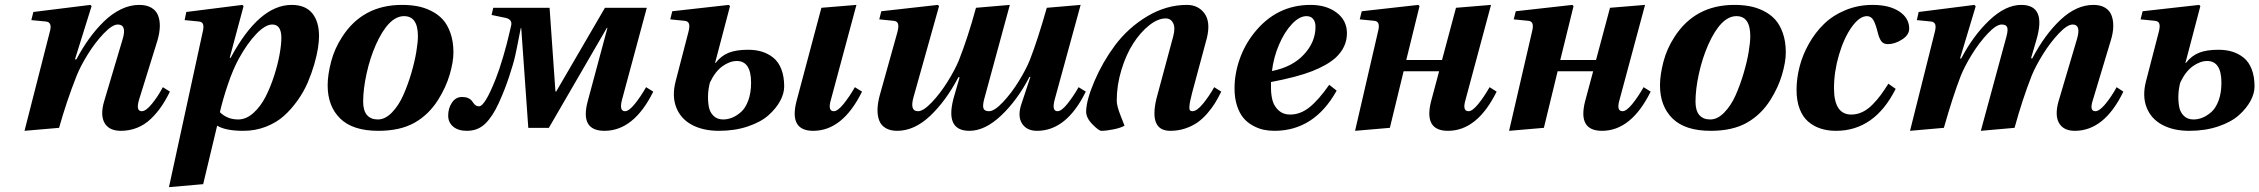

<svg xmlns="http://www.w3.org/2000/svg" viewBox="-20 -522 9226 784"><path d="M80.1 12.2 183.1 -391.1Q194.8 -431.2 168 -434.1L107.9 -439.9L116.2 -473.1L349.1 -502L354 -497.1L286.1 -279.8H292Q316.4 -325.7 344 -364Q371.6 -402.3 404.1 -434.1Q436.5 -465.8 473.6 -483.9Q510.7 -502 547.9 -502Q578.6 -502 598.1 -490.5Q617.7 -479 625.5 -458.7Q633.3 -438.5 632.6 -413.1Q631.8 -387.7 623 -356.9L547.9 -115.2Q533.7 -67.9 559.1 -67.9Q575.7 -67.9 600.1 -97.7Q624.5 -127.4 645 -166L673.8 -147.9Q657.2 -113.8 638.9 -87.2Q620.6 -60.5 596.2 -36.9Q571.8 -13.2 540.5 -0.5Q509.3 12.2 473.1 12.2Q426.3 12.2 407.5 -19Q388.7 -50.3 404.8 -106.9L481 -362.8Q498.5 -421.9 460.9 -421.9Q438.5 -421.9 403.3 -385Q368.2 -348.1 338.4 -300Q308.6 -252 293 -212.9Q252 -109.4 221.2 0Z M877.9 -64Q907.7 -34.2 952.6 -34.2Q985.4 -34.2 1014.9 -60.8Q1044.4 -87.4 1064.7 -127.4Q1085 -167.5 1099.9 -214.1Q1114.7 -260.7 1121.8 -300.8Q1128.9 -340.8 1128.9 -367.2Q1128.9 -421.9 1091.8 -421.9Q1063.5 -421.9 1026.9 -383.8Q990.2 -345.7 955.6 -283.2Q931.2 -238.8 910.2 -176.3Q889.2 -113.8 877.9 -64ZM669.9 242.2 807.6 -391.1Q812.5 -410.6 809.6 -421.6Q806.6 -432.6 793 -434.1L733.9 -439.9L740.7 -473.1L969.7 -502L974.6 -497.1L918 -286.1H921.9Q1038.1 -502 1170.9 -502Q1226.6 -502 1254.6 -468.3Q1282.7 -434.6 1282.7 -374Q1282.7 -353.5 1278.3 -325Q1273.9 -296.4 1263.2 -259.3Q1252.4 -222.2 1236.6 -185.1Q1220.7 -147.9 1195.3 -112.1Q1169.9 -76.2 1139.4 -48.8Q1108.9 -21.5 1065.9 -4.6Q1022.9 12.2 973.6 12.2Q901.4 12.2 866.7 -8.8L809.6 230Z M1462.9 -106.9Q1462.9 -70.3 1478.5 -52.2Q1494.1 -34.2 1522.9 -34.2Q1552.7 -34.2 1580.1 -62.3Q1607.4 -90.3 1626.2 -132.3Q1645 -174.3 1659.2 -222.2Q1673.3 -270 1679.9 -310.1Q1686.5 -350.1 1686.5 -374Q1686.5 -456.1 1629.9 -456.1Q1566.9 -456.1 1514.6 -338.9Q1490.7 -284.7 1476.8 -221.2Q1462.9 -157.7 1462.9 -106.9ZM1317.9 -173.8Q1317.9 -215.3 1331.8 -269.3Q1345.7 -323.2 1377 -371.1Q1460.9 -502 1621.6 -502Q1654.3 -502 1683.1 -496.8Q1711.9 -491.7 1739.7 -478Q1767.6 -464.4 1787.4 -443.1Q1807.1 -421.9 1819.3 -387.2Q1831.5 -352.5 1831.5 -308.1Q1831.5 -269.5 1816.4 -217.8Q1801.3 -166 1769.5 -115.2Q1731.4 -54.2 1672.9 -21Q1614.3 12.2 1524.9 12.2Q1420.4 12.2 1369.1 -38.1Q1317.9 -88.4 1317.9 -173.8Z M1810.1 -49.8Q1810.1 -80.6 1825.7 -103.3Q1841.3 -126 1866.2 -126Q1880.4 -126 1890.1 -122.1Q1899.9 -118.2 1904.8 -112.5Q1909.7 -106.9 1913.3 -101.3Q1917 -95.7 1922.4 -91.8Q1927.7 -87.9 1936 -87.9Q1960.4 -87.9 2005.4 -203.1Q2019.5 -238.8 2034.9 -291.5Q2050.3 -344.2 2058.1 -378.9L2066.4 -414.1Q2074.7 -442.9 2043.5 -449.2L1987.3 -460.9L1994.1 -490.2H2224.1L2248 -148.9H2251.5L2450.2 -490.2H2621.1L2520 -115.2Q2507.3 -67.9 2532.2 -67.9Q2547.9 -67.9 2571.5 -96.9Q2595.2 -126 2618.2 -166L2647.5 -147.9Q2568.4 12.2 2448.2 12.2Q2348.1 12.2 2379.4 -106.9L2460.4 -408.2H2458L2221.2 0H2137.2L2108.4 -407.2H2106.4Q2105 -401.9 2097.9 -364Q2090.8 -326.2 2083.7 -294.4Q2076.7 -262.7 2058.6 -208Q2040.5 -153.3 2016.1 -100.1Q1991.2 -45.9 1961.2 -16.8Q1931.2 12.2 1886.2 12.2Q1850.6 12.2 1830.3 -5.1Q1810.1 -22.5 1810.1 -49.8Z M2878.9 -185.1Q2872.6 -161.6 2871.3 -136.7Q2870.1 -111.8 2874 -88.1Q2877.9 -64.5 2893.1 -49.3Q2908.2 -34.2 2933.1 -34.2Q2951.2 -34.2 2969.5 -41.5Q2987.8 -48.8 3005.9 -64.7Q3023.9 -80.6 3035.4 -111.6Q3046.9 -142.6 3046.9 -184.1Q3046.9 -272.9 2988.8 -272.9Q2960 -272.9 2930.2 -251.7Q2900.4 -230.5 2878.9 -185.1ZM2716.8 -442.9 2725.1 -476.1 2956.1 -502 2960.9 -497.1 2899.9 -265.1H2901.9Q2924.8 -294.4 2955.6 -306.6Q2986.3 -318.8 3034.7 -318.8Q3065.9 -318.8 3091.3 -311Q3116.7 -303.2 3137.7 -286.4Q3158.7 -269.5 3170.4 -239.7Q3182.1 -210 3182.1 -168.9Q3182.1 -140.6 3165.8 -110.1Q3149.4 -79.6 3118.4 -51.8Q3087.4 -23.9 3034.2 -5.9Q2981 12.2 2916 12.2Q2851.1 12.2 2805.4 -12.2Q2759.8 -36.6 2741.5 -83Q2723.1 -129.4 2738.8 -189.9L2791 -391.1Q2796.9 -413.6 2793.5 -424.6Q2790 -435.5 2775.9 -437ZM3231.9 -106.9 3334 -490.2 3477.1 -502 3373 -115.2Q3358.9 -67.9 3384.8 -67.9Q3400.4 -67.9 3424.1 -96.9Q3447.8 -126 3470.7 -166L3500 -147.9Q3420.9 12.2 3300.8 12.2Q3202.1 12.2 3231.9 -106.9Z M3570.3 -442.9 3578.6 -476.1 3809.6 -502 3814.5 -497.1 3710.4 -126Q3693.8 -67.9 3728.5 -67.9Q3750.5 -67.9 3785.2 -104.5Q3819.8 -141.1 3849.6 -189Q3879.4 -236.8 3895.5 -275.9Q3932.1 -368.7 3965.3 -490.2L4103.5 -502L3998.5 -116.2Q3991.7 -89.8 3996.1 -78.9Q4000.5 -67.9 4018.6 -67.9Q4040.5 -67.9 4075.4 -105Q4110.4 -142.1 4140.1 -190.4Q4169.9 -238.8 4185.5 -277.8Q4217.3 -359.4 4254.4 -490.2L4392.6 -502L4286.6 -115.2Q4273.9 -67.9 4298.3 -67.9Q4314 -67.9 4337.6 -96.9Q4361.3 -126 4384.3 -166L4413.6 -147.9Q4335.4 12.2 4214.4 12.2Q4172.4 12.2 4153.3 -17.6Q4134.3 -47.4 4150.4 -96.2L4187.5 -208H4183.6Q4134.3 -112.8 4068.1 -50.3Q4002 12.2 3938.5 12.2Q3833.5 12.2 3877.4 -133.8L3898.4 -206.1L3893.6 -207Q3842.8 -109.9 3778.1 -48.8Q3713.4 12.2 3643.6 12.2Q3614.7 12.2 3595.9 0.7Q3577.1 -10.7 3569.8 -30.8Q3562.5 -50.8 3563.2 -76.4Q3564 -102.1 3572.3 -132.8L3644.5 -391.1Q3650.4 -413.6 3647 -424.6Q3643.6 -435.5 3629.4 -437Z M4702.1 -119.1 4771 -375Q4779.8 -408.7 4770.3 -427.7Q4760.7 -446.8 4740.2 -446.8Q4708 -446.8 4672.4 -418.5Q4636.7 -390.1 4607.4 -344.7Q4578.1 -299.3 4559.1 -236.6Q4540 -173.8 4540 -110.8Q4540 -89.4 4555.7 -50Q4571.3 -10.7 4571.8 -8.8Q4555.7 0.5 4526.4 6.3Q4497.1 12.2 4477.1 12.2Q4466.8 12.2 4440.9 -14.2Q4415 -40.5 4415 -66.9Q4416 -113.8 4449.2 -191.2Q4482.4 -268.6 4532.2 -335.9Q4586.9 -409.2 4664.8 -455.6Q4742.7 -502 4826.2 -502Q4873 -502 4898.4 -467Q4923.8 -432.1 4908.2 -367.2L4848.1 -144Q4842.3 -120.6 4839.8 -109.1Q4837.4 -97.7 4836.7 -86.7Q4835.9 -75.7 4839.1 -71.8Q4842.3 -67.9 4849.1 -67.9Q4867.2 -67.9 4892.3 -98.6Q4917.5 -129.4 4938 -166L4966.8 -147.9Q4954.6 -123 4942.1 -102.5Q4929.7 -82 4910.6 -59.8Q4891.6 -37.6 4870.4 -22.5Q4849.1 -7.3 4820.3 2.4Q4791.5 12.2 4758.8 12.2Q4670.9 12.2 4702.1 -119.1Z M5173.8 -231.9Q5257.3 -248.5 5304.4 -299.6Q5351.6 -350.6 5351.6 -412.1Q5351.6 -433.1 5342 -444.6Q5332.5 -456.1 5314.9 -456.1Q5286.1 -456.1 5255.9 -424.3Q5225.6 -392.6 5203.1 -340.6Q5180.7 -288.6 5173.8 -231.9ZM5021 -161.1Q5021 -220.2 5041.5 -279.3Q5062 -338.4 5101.6 -388.2Q5192.4 -502 5331.5 -502Q5396.5 -502 5438.2 -470.2Q5480 -438.5 5480 -386.2Q5480 -329.1 5433.6 -286.1Q5398.9 -255.4 5337.9 -231.4Q5276.9 -207.5 5169.9 -187V-163.1Q5169.9 -133.8 5176.5 -110.6Q5183.1 -87.4 5201.4 -70.8Q5219.7 -54.2 5247.6 -54.2Q5290 -54.2 5327.4 -84.2Q5364.7 -114.3 5407.7 -175.8L5438 -151.9Q5346.7 12.2 5183.6 12.2Q5160.6 12.2 5139.2 7.6Q5117.7 2.9 5095.5 -9.3Q5073.2 -21.5 5057.4 -40.3Q5041.5 -59.1 5031.2 -90.1Q5021 -121.1 5021 -161.1Z M5513.2 12.2 5606.4 -391.1Q5612.3 -412.6 5609.1 -424.1Q5606 -435.5 5592.3 -437L5532.2 -442.9L5540.5 -476.1L5771.5 -502L5776.4 -497.1L5722.2 -276.9H5868.2L5925.3 -490.2L6068.4 -502L5964.4 -115.2Q5950.2 -67.9 5976.6 -67.9Q5992.2 -67.9 6015.9 -96.9Q6039.6 -126 6062.5 -166L6091.3 -147.9Q6012.2 12.2 5892.6 12.2Q5793.5 12.2 5823.2 -106.9L5856.4 -231H5711.4L5655.3 0Z M6142.1 12.2 6235.4 -391.1Q6241.2 -412.6 6238 -424.1Q6234.9 -435.5 6221.2 -437L6161.1 -442.9L6169.4 -476.1L6400.4 -502L6405.3 -497.1L6351.1 -276.9H6497.1L6554.2 -490.2L6697.3 -502L6593.3 -115.2Q6579.1 -67.9 6605.5 -67.9Q6621.1 -67.9 6644.8 -96.9Q6668.5 -126 6691.4 -166L6720.2 -147.9Q6641.1 12.2 6521.5 12.2Q6422.4 12.2 6452.1 -106.9L6485.4 -231H6340.3L6284.2 0Z M6903.3 -106.9Q6903.3 -70.3 6918.9 -52.2Q6934.6 -34.2 6963.4 -34.2Q6993.2 -34.2 7020.5 -62.3Q7047.9 -90.3 7066.7 -132.3Q7085.4 -174.3 7099.6 -222.2Q7113.8 -270 7120.4 -310.1Q7127 -350.1 7127 -374Q7127 -456.1 7070.3 -456.1Q7007.3 -456.1 6955.1 -338.9Q6931.2 -284.7 6917.2 -221.2Q6903.3 -157.7 6903.3 -106.9ZM6758.3 -173.8Q6758.3 -215.3 6772.2 -269.3Q6786.1 -323.2 6817.4 -371.1Q6901.4 -502 7062 -502Q7094.7 -502 7123.5 -496.8Q7152.3 -491.7 7180.2 -478Q7208 -464.4 7227.8 -443.1Q7247.6 -421.9 7259.8 -387.2Q7272 -352.5 7272 -308.1Q7272 -269.5 7256.8 -217.8Q7241.7 -166 7210 -115.2Q7171.9 -54.2 7113.3 -21Q7054.7 12.2 6965.3 12.2Q6860.8 12.2 6809.6 -38.1Q6758.3 -88.4 6758.3 -173.8Z M7315.9 -154.8Q7315.9 -202.1 7328.4 -250.2Q7340.8 -298.3 7366.5 -343.8Q7392.1 -389.2 7428.2 -424.3Q7464.4 -459.5 7515.9 -480.7Q7567.4 -502 7626.5 -502Q7694.8 -502 7735.4 -475.1Q7775.9 -448.2 7775.9 -404.8Q7775.9 -379.4 7746.6 -360.6Q7717.3 -341.8 7688.5 -341.8Q7670.4 -341.8 7661.6 -354.2Q7652.8 -366.7 7647.5 -389.2Q7637.7 -428.2 7628.2 -442.1Q7618.7 -456.1 7603.5 -456.1Q7572.8 -456.1 7541 -411.4Q7509.3 -366.7 7489 -297.6Q7468.8 -228.5 7468.8 -162.1Q7468.8 -54.2 7539.6 -54.2Q7563 -54.2 7585 -64.7Q7606.9 -75.2 7626.2 -95Q7645.5 -114.7 7659.7 -134Q7673.8 -153.3 7690.9 -180.2L7720.7 -159.2Q7634.8 12.2 7476.6 12.2Q7442.4 12.2 7414.1 2.9Q7385.7 -6.3 7363.3 -25.6Q7340.8 -44.9 7328.4 -77.9Q7315.9 -110.8 7315.9 -154.8Z M7779.3 12.2 7880.4 -391.1Q7885.7 -411.1 7882.3 -421.9Q7878.9 -432.6 7865.2 -434.1L7807.1 -439.9L7814.5 -473.1L8042.5 -502L8047.4 -496.1L7983.4 -283.2H7988.3Q8038.1 -377.9 8104 -439.9Q8169.9 -502 8233.4 -502Q8338.4 -502 8294.4 -356L8273.4 -284.2L8278.3 -283.2Q8329.1 -380.4 8393.8 -441.2Q8458.5 -502 8528.3 -502Q8557.1 -502 8575.9 -490.5Q8594.7 -479 8602.3 -458.7Q8609.9 -438.5 8609.1 -412.6Q8608.4 -386.7 8599.1 -356.9L8526.4 -115.2Q8510.3 -67.9 8536.1 -67.9Q8552.7 -67.9 8577.1 -97.4Q8601.6 -127 8623 -166L8650.4 -147.9Q8573.2 12.2 8452.1 12.2Q8406.7 12.2 8388.2 -18.8Q8369.6 -49.8 8385.3 -106.9L8461.4 -363.8Q8478 -421.9 8443.4 -421.9Q8421.4 -421.9 8386.7 -385.3Q8352.1 -348.6 8322.3 -300.8Q8292.5 -252.9 8276.4 -213.9Q8237.8 -115.7 8206.1 0L8068.4 12.2L8173.3 -374Q8180.2 -400.4 8175.8 -411.1Q8171.4 -421.9 8153.3 -421.9Q8131.3 -421.9 8096.4 -384.8Q8061.5 -347.7 8031.7 -299.3Q8002 -251 7986.3 -211.9Q7954.1 -128.9 7917.5 0Z M8882.8 -185.1Q8876.5 -161.6 8875.2 -136.7Q8874 -111.8 8877.9 -88.1Q8881.8 -64.5 8897 -49.3Q8912.1 -34.2 8937 -34.2Q8955.1 -34.2 8973.4 -41.5Q8991.7 -48.8 9009.8 -64.7Q9027.8 -80.6 9039.3 -111.6Q9050.8 -142.6 9050.8 -184.1Q9050.8 -272.9 8992.7 -272.9Q8963.9 -272.9 8934.1 -251.7Q8904.3 -230.5 8882.8 -185.1ZM8720.7 -442.9 8729 -476.1 8960 -502 8964.8 -497.1 8903.8 -265.1H8905.8Q8928.7 -294.4 8959.5 -306.6Q8990.2 -318.8 9038.6 -318.8Q9069.8 -318.8 9095.2 -311Q9120.6 -303.2 9141.6 -286.4Q9162.6 -269.5 9174.3 -239.7Q9186 -210 9186 -168.9Q9186 -140.6 9169.7 -110.1Q9153.3 -79.6 9122.3 -51.8Q9091.3 -23.9 9038.1 -5.9Q8984.9 12.2 8919.9 12.2Q8855 12.2 8809.3 -12.2Q8763.7 -36.6 8745.4 -83Q8727.1 -129.4 8742.7 -189.9L8794.9 -391.1Q8800.8 -413.6 8797.4 -424.6Q8793.9 -435.5 8779.8 -437Z"/></svg>

Font: Linguistics Pro
Style: Bold Italic
Weight: 700
Italic angle: -12°
Designer: Stefan Peev, Context Ltd
Foundry: Stefan Peev, Context Ltd
Version: Version 001.000